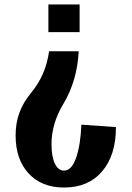

<svg xmlns="http://www.w3.org/2000/svg" viewBox="-20 -810 590 861"><path d="M264 -344Q211 -256 211 -163Q211 -108 226 -76.5Q241 -45 267 -45Q301 -45 321 -101.5Q341 -158 345 -251L500 -240Q500 -114 438 -41.5Q376 31 267 31Q167 31 108.5 -32Q50 -95 50 -203Q50 -258 67 -304.5Q84 -351 119 -393Q186 -474 200 -580H333Q326 -447 264 -344ZM337 -666H197V-790H337Z"/></svg>

Font: Otomanopee One
Style: Regular
Weight: 400
Designer: Das Ende der Wildnis
Foundry: Gutenberg Labo
Version: Version 3.005